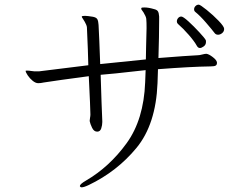

<svg xmlns="http://www.w3.org/2000/svg" viewBox="-20 -762 1040 824"><path d="M883 -477Q801 -476 658 -465L656 -405Q649 -228 565.5 -127Q482 -26 361 32Q340 42 330 42Q326 42 323 38Q323 38 323 36Q323 28 349 13Q450 -46 523.5 -147.5Q597 -249 603 -409L605 -461Q519 -452 477 -447L412 -441Q416 -308 419 -242V-238Q419 -225 414.5 -211Q410 -197 397 -197Q383 -197 375 -214Q367 -231 365 -242V-245Q365 -250 366.5 -257Q368 -264 368 -271Q368 -293 361 -435Q225 -417 168 -408Q155 -405 144 -405Q133 -405 120.5 -415Q108 -425 99 -438.5Q90 -452 90 -458Q90 -459 96 -459Q105 -459 113 -457.5Q121 -456 126 -456H149L359 -482Q358 -537 353 -645Q352 -654 344 -668Q341 -674 336 -681Q331 -688 331 -690V-691Q332 -694 345 -694Q354 -694 379 -690Q394 -687 398 -679Q402 -671 403 -655Q406 -602 410 -487L606 -507L607 -561Q609 -619 609 -641Q609 -668 608 -677Q608 -688 600 -701Q597 -708 591.5 -715Q586 -722 586 -724L587 -728Q588 -730 600 -730Q617 -730 641 -723Q654 -720 658 -713Q662 -706 663 -691V-674Q663 -611 660 -513Q786 -523 830 -525Q836 -525 847.5 -528Q859 -531 864 -531H866Q876 -530 892.5 -517.5Q909 -505 911 -495V-491Q911 -484 905.5 -480.5Q900 -477 883 -477ZM758 -691Q766 -691 789 -670Q812 -649 835.5 -623.5Q859 -598 863 -590Q864 -588 864 -582Q864 -570 854.5 -563Q845 -556 838 -556Q830 -556 825 -565Q814 -585 790 -612.5Q766 -640 743 -660Q739 -664 739 -670Q739 -678 744.5 -684.5Q750 -691 758 -691ZM833 -742Q839 -742 867 -719.5Q895 -697 918.5 -672.5Q942 -648 942 -638Q942 -627 933.5 -620Q925 -613 916 -613Q907 -613 902 -619Q889 -636 864 -665Q839 -694 818 -711Q813 -715 813 -722Q813 -730 819 -736Q825 -742 833 -742Z"/></svg>

Font: JyunsaiKaai Light
Style: Regular
Weight: 300
Designer: Fontworks Inc.
Version: Version 0.030;April 7, 2024;FontCreator 14.0.0.2901 64-bit